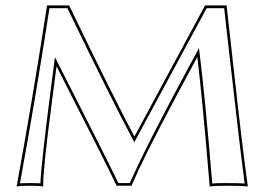

<svg xmlns="http://www.w3.org/2000/svg" viewBox="-20 -682 971 705"><path d="M152.8 -662.1H233.9Q402.8 -312.5 473.6 -180.7L732.9 -662.1H812Q820.8 -586.4 836.4 -443.8Q869.1 -146 890.1 2.9Q874.5 0 809.1 0Q765.1 0 750 2.9Q723.6 -315.4 704.6 -472.7Q546.9 -181.6 491.7 -64Q476.6 -31.2 462.9 0H408.2Q369.1 -83 187.5 -438.5Q182.6 -397.5 170.9 -310.1Q138.7 -67.9 138.2 2.9Q126.5 0 89.8 0Q52.2 0 41 2.9Q99.1 -314 152.8 -662.1ZM161.6 -651.9Q109.9 -316.4 53.2 -8.8Q66.4 -9.8 89.8 -9.8Q114.7 -9.8 128.4 -8.8Q130.4 -75.2 168.9 -372.6Q173.8 -411.6 177.7 -439.9L181.6 -472.2L196.3 -443.4Q377 -88.9 414.6 -9.8H456.5Q521 -155.3 680.7 -450.2Q689.5 -465.8 695.8 -477.5L710.4 -505.4L714.4 -474.1Q733.9 -315.4 759.3 -8.3Q776.4 -9.8 809.1 -9.8Q856.4 -9.8 878.4 -8.3Q863.3 -116.7 810.5 -585Q806.6 -620.6 803.2 -651.9H738.8L473.1 -159.7L464.4 -176.3Q392.1 -311 227.5 -651.9Z"/></svg>

Font: Linux Biolinum Outline O
Style: Bold
Weight: 700
Designer: Philipp H. Poll
Foundry: Philipp H. Poll
Version: Version 0.9.2